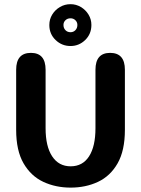

<svg xmlns="http://www.w3.org/2000/svg" viewBox="-20 -866 659 897"><path d="M310 10.5Q240 10.5 182.2 -16.5Q124.5 -43.5 90 -103Q55.5 -162.5 55.5 -259.5V-540Q55.5 -619 124.5 -619Q193 -619 193 -540V-267Q193 -182 223.8 -135.5Q254.5 -89 310 -89Q366 -89 396 -135.5Q426 -182 426 -267V-540Q426 -619 494.5 -619Q563.5 -619 563.5 -540V-259.5Q563.5 -162.5 529.5 -103Q495.5 -43.5 438 -16.5Q380.5 10.5 310 10.5ZM309.5 -651Q269 -651 239.8 -679Q210.5 -707 210.5 -749Q210.5 -776 224 -798Q237.5 -820 260 -833.2Q282.5 -846.5 309.5 -846.5Q335.5 -846.5 357.8 -833.2Q380 -820 393.5 -798Q407 -776 407 -749.5Q407 -707 378 -679Q349 -651 309.5 -651ZM309.5 -715.5Q323 -715.5 332.2 -725Q341.5 -734.5 341.5 -749.5Q341.5 -762.5 332.2 -771.5Q323 -780.5 309.5 -780.5Q295 -780.5 285.8 -771.5Q276.5 -762.5 276.5 -749.5Q276.5 -734.5 285.8 -725Q295 -715.5 309.5 -715.5Z"/></svg>

Font: Sono ExtraLight Monospace SemiBold
Style: Regular
Weight: 600
Version: Version 2.112